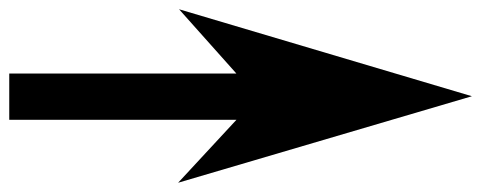

<svg xmlns="http://www.w3.org/2000/svg" viewBox="-20 -556 1040 415"><path d="M1000 -348 365 -161 491 -297H462H0V-397H463H491L367 -536Z"/></svg>

Font: RailwayAlternate
Style: Regular
Weight: 400
Version: 1.000